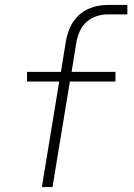

<svg xmlns="http://www.w3.org/2000/svg" viewBox="-20 -755 540 775"><path d="M192 0H149L219 -426H89V-465H226L246 -589Q250 -609 256.5 -628.5Q263 -648 274.5 -665.5Q286 -683 302 -697Q318 -711 337.5 -719.5Q357 -728 376.5 -731.5Q396 -735 416 -735H494V-697H416Q394 -697 371 -690Q348 -683 329.5 -666.5Q311 -650 301.5 -627.5Q292 -605 288 -583L269 -465H446V-426H262Z"/></svg>

Font: Iosevka Aile XLt Obl
Style: Regular
Weight: 200
Italic angle: -9°
Designer: Belleve Invis
Foundry: Belleve Invis
Version: Version 31.1.0; ttfautohint (v1.8.4)